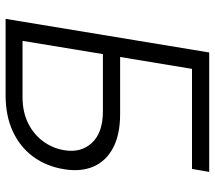

<svg xmlns="http://www.w3.org/2000/svg" viewBox="-61 -707 768 686"><g transform="rotate(90 323.0 -364.0)"><path d="M47.4 0 167.5 -727.5H594.2L583.5 -666H226.1L183.6 -409.2H387.2Q460.4 -409.2 507.8 -384.3Q555.2 -359.4 575 -314.2Q594.7 -269 584.5 -208Q574.2 -145.5 539.8 -98.6Q505.4 -51.8 449.7 -25.9Q394 0 319.8 0ZM126 -60.5H329.6Q381.3 -61 420.9 -80.8Q460.4 -100.6 485.1 -134.3Q509.8 -168 516.6 -209Q526.9 -269 490.5 -308.3Q454.1 -347.7 377 -347.7H173.3Z"/></g></svg>

Font: Inter 18pt Light
Style: Italic
Weight: 300
Italic angle: -9.3988°
Designer: Rasmus Andersson
Foundry: rsms
Version: Version 4.001;git-66647c0bb